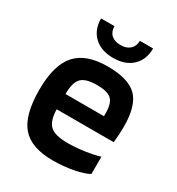

<svg xmlns="http://www.w3.org/2000/svg" viewBox="-167 -790 833 904"><g transform="rotate(30 249.5 -337.5)"><path d="M445 -121V-27Q420 -12 366.5 -1.5Q313 9 255 9Q137 9 85.5 -51Q34 -111 34 -249Q34 -382 88 -443Q142 -504 259 -504Q372 -504 419 -457Q466 -410 466 -296Q466 -275 465 -257.5Q464 -240 461 -209H151Q152 -147 178.5 -122Q205 -97 273 -97Q318 -97 366 -104Q414 -111 445 -121ZM259 -403Q198 -403 174.5 -379Q151 -355 151 -292H360V-313Q359 -364 337 -383.5Q315 -403 259 -403ZM329 -684H401Q401 -623 363 -587Q325 -551 260 -551Q194 -551 156 -587Q118 -623 118 -684H191Q191 -654 209 -637.5Q227 -621 260 -621Q292 -621 310.5 -638Q329 -655 329 -684Z"/></g></svg>

Font: Blinker SemiBold
Style: Regular
Weight: 600
Designer: Juergen Huber
Foundry: supertype
Version: Version 1.015;PS 1.15;hotconv 1.0.88;makeotf.lib2.5.647800